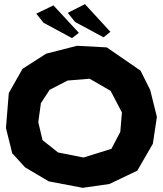

<svg xmlns="http://www.w3.org/2000/svg" viewBox="-20 -900 786 928"><path d="M413.1 -519.5 514.6 -460.9 569.3 -356.4 561.5 -262.7 518.6 -180.7 383.8 -138.7 260.7 -163.1 185.5 -222.7 165 -309.6 177.7 -401.4 219.7 -465.8 306.6 -510.7ZM203.1 -640.6 88.9 -567.4 22.5 -450.2 8.8 -281.2 39.1 -159.2 101.6 -90.8 215.8 -23.4 379.9 7.8 508.8 -10.7 643.6 -75.2 718.8 -205.1 738.3 -335 706.1 -464.8 659.2 -558.6 496.1 -670.9 352.5 -678.7ZM155.3 -834 190.4 -790 328.1 -715.8 361.3 -741.2 238.3 -874ZM307.6 -837.9 342.8 -793.9 480.5 -719.7 513.7 -746.1 390.6 -879.9Z"/></svg>

Font: MaokenAssortedSans-TC
Style: Regular
Weight: 500
Version: Version 0.83